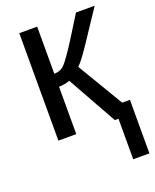

<svg xmlns="http://www.w3.org/2000/svg" viewBox="-137 -607 716 887"><g transform="rotate(-20 221.0 -164.0)"><path d="M442.4 -64V199.2H362.8V0H344.7L209 -242.7Q199.7 -238.8 183.8 -235.8Q168 -232.9 155.3 -232.9V0H67.4V-528.3H155.3V-296.9Q169.9 -296.9 181.6 -301Q193.4 -305.2 206.1 -317.4Q215.8 -327.1 235.6 -355Q255.4 -382.8 282.2 -425.8L346.2 -528.3H438L332.5 -369.6Q287.6 -303.2 270 -289.1L404.3 -64Z"/></g></svg>

Font: Arimo Nerd Font
Style: Regular
Weight: 400
Designer: Steve Matteson
Foundry: Monotype Imaging Inc.
Version: Version 1.33;Nerd Fonts 3.2.1